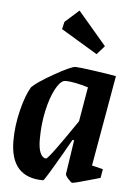

<svg xmlns="http://www.w3.org/2000/svg" viewBox="-51 -729 550 778"><g transform="rotate(5 224.0 -340.0)"><path d="M346 -68 391 -57 385 -21Q382 -20 374.5 -18Q367 -16 357 -13Q281 9 272 9Q268 9 255.5 -5Q243 -19 244 -25L265 -164H258L229 -113Q159 9 154 9Q20 9 20 -141Q20 -201 35.5 -264Q51 -327 72 -362Q93 -384 160.5 -422Q228 -460 245 -460Q258 -460 322.5 -451Q387 -442 411 -437ZM278 -242 302 -382Q277 -390 251.5 -395Q226 -400 211 -400L203 -399Q186 -394 168 -360Q150 -326 138 -271.5Q126 -217 126 -155Q126 -118 135 -99Q144 -80 158 -80Q168 -80 278 -242ZM177 -608 184 -638 241 -689 356 -554 325 -519Z"/></g></svg>

Font: Grenze Medium
Style: Italic
Weight: 500
Italic angle: -10°
Designer: Renata Polastri
Foundry: Omnibus-Type
Version: Version 1.002; ttfautohint (v1.8)